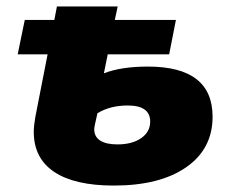

<svg xmlns="http://www.w3.org/2000/svg" viewBox="-20 -562 715 597"><path d="M641 -199Q641 -99 559 -42Q477 15 334 15Q212 15 148.5 -27.5Q85 -70 85 -152Q85 -171 90 -199L128 -393H35L57 -500H149L157 -542H346L337 -500H527L506 -393H315L303 -334Q356 -355 440 -355Q641 -355 641 -199ZM447 -184Q447 -234 377 -234Q323 -234 283 -210L275 -174Q273 -164 273 -160Q273 -137 291.5 -125Q310 -113 345 -113Q391 -113 419 -132.5Q447 -152 447 -184Z"/></svg>

Font: Montserrat Alternates ExtraBold
Style: Italic
Weight: 800
Italic angle: -11.3°
Designer: Julieta Ulanovsky
Foundry: Julieta Ulanovsky
Version: Version 7.200